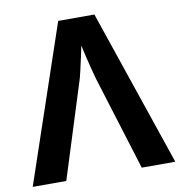

<svg xmlns="http://www.w3.org/2000/svg" viewBox="-80 -788 810 862"><g transform="rotate(-10 325.0 -357.0)"><path d="M407 -714 650 0H497L364 -429Q360 -443 352 -473.5Q344 -504 336.5 -536Q329 -568 325 -587Q321 -566 314 -534.5Q307 -503 300 -472.5Q293 -442 288 -428L153 0H0L242 -714Z"/></g></svg>

Font: Noto IKEA Arabic
Style: Bold
Weight: 700
Designer: Monotype Design Team
Foundry: Monotype Imaging Inc.
Version: Version 1.200